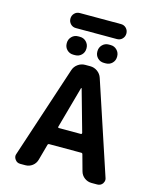

<svg xmlns="http://www.w3.org/2000/svg" viewBox="-143 -1166 969 1194"><g transform="rotate(15 342.0 -569.0)"><path d="M461.9 -226.6Q460 -233.4 453.1 -233.4H247.1Q239.3 -233.4 237.3 -226.6L209 -124Q202.1 -98.6 182.1 -83.5Q162.1 -68.4 136.7 -68.4H104.5Q83 -68.4 71.3 -85Q62.5 -96.7 62.5 -109.4Q62.5 -115.2 65.4 -123L259.8 -712.9Q267.6 -737.3 288.6 -752.4Q309.6 -767.6 335 -767.6H368.2Q393.6 -767.6 414.6 -752.4Q435.5 -737.3 443.4 -712.9L638.7 -123Q641.6 -115.2 641.6 -109.4Q641.6 -96.7 633.8 -85Q621.1 -68.4 599.6 -68.4H563.5Q538.1 -68.4 517.6 -83.5Q497.1 -98.6 490.2 -124ZM219.7 -973.6Q199.2 -973.6 185.5 -987.8Q171.9 -1002 171.9 -1022Q171.9 -1042 185.5 -1056.2Q199.2 -1070.3 219.7 -1070.3H484.4Q504.9 -1070.3 518.6 -1056.2Q532.2 -1042 532.2 -1022Q532.2 -1002 518.6 -987.8Q504.9 -973.6 484.4 -973.6ZM247.1 -809.6Q222.7 -809.6 206.1 -826.2Q189.5 -842.8 189.5 -867.2V-870.1Q189.5 -893.6 206.1 -910.6Q222.7 -927.7 247.1 -927.7H258.8Q283.2 -927.7 299.8 -910.6Q316.4 -893.6 316.4 -870.1V-867.2Q316.4 -842.8 299.8 -826.2Q283.2 -809.6 258.8 -809.6ZM444.3 -809.6Q419.9 -809.6 403.3 -826.2Q386.7 -842.8 386.7 -867.2V-870.1Q386.7 -893.6 403.3 -910.6Q419.9 -927.7 444.3 -927.7H456.1Q480.5 -927.7 497.1 -910.6Q513.7 -893.6 513.7 -870.1V-867.2Q513.7 -842.8 497.1 -826.2Q480.5 -809.6 456.1 -809.6ZM351.6 -621.1Q350.6 -622.1 349.1 -622.1Q347.7 -622.1 347.7 -621.1L273.4 -353.5Q272.5 -350.6 273.9 -348.1Q275.4 -345.7 278.3 -345.7H420.9Q423.8 -345.7 425.3 -348.1Q426.8 -350.6 426.8 -353.5Z"/></g></svg>

Font: Gen Jyuu Gothic Bold
Style: Bold
Weight: 700
Designer: [Source Han Sans]
Ryoko NISHIZUKA  (kana & ideographs); Paul D. Hunt (Latin, Greek & Cyrillic); Wenlong ZHANG  (bopomofo
Version: Version 1.002.20150607